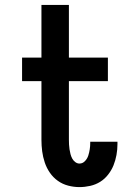

<svg xmlns="http://www.w3.org/2000/svg" viewBox="-20 -755 540 783"><path d="M304 8Q281 8 258 2Q235 -4 216 -17.5Q197 -31 183.5 -50.5Q170 -70 162.5 -92.5Q155 -115 152 -138Q149 -161 149 -185V-424H70V-520H149V-735H261V-520H420V-424H261V-185Q261 -175 261.5 -165.5Q262 -156 263.5 -146Q265 -136 267.5 -126.5Q270 -117 274.5 -108.5Q279 -100 287 -94Q295 -88 304 -88Q317 -88 326.5 -98Q336 -108 340 -120.5Q344 -133 346 -146Q348 -159 348 -173V-177H459V-167Q459 -145 455 -123Q451 -101 443 -81Q435 -61 421 -43Q407 -25 388.5 -13.5Q370 -2 348 3Q326 8 304 8Z"/></svg>

Font: Iosevka Curly Slab
Style: Bold
Weight: 700
Monospace: yes
Designer: Belleve Invis
Foundry: Belleve Invis
Version: Version 22.1.2; ttfautohint (v1.8.4)